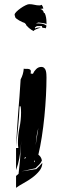

<svg xmlns="http://www.w3.org/2000/svg" viewBox="-20 -590 293 921"><path d="M178 -269Q187 -269 192.5 -263.5Q198 -258 200 -250Q202 -242 202.5 -233.5Q203 -225 203 -218Q203 -179 200.5 -130.5Q198 -82 193 -31.5Q188 19 180.5 67Q173 115 164 152Q178 162 181 180Q177 190 167.5 200Q158 210 150 217L83 232L154 221Q171 206 183 191Q183 212 169 229.5Q155 247 135.5 261.5Q116 276 94 288Q72 300 57 311V254L69 244Q77 181 80 118Q81 102 82 85Q81 98 80 111Q78 141 72.5 170Q67 199 57 226V120H68Q67 113 66.5 107Q66 101 66 94Q66 58 73.5 22Q81 -14 81 -51Q81 -59 80.5 -65.5Q80 -72 79 -80H74Q72 -30 67 18Q62 66 57 114Q61 33 67 -46Q74 -127 79 -209Q92 -233 94 -261Q98 -259 103.5 -259.5Q109 -260 114.5 -259.5Q120 -259 124 -256.5Q128 -254 128 -248L127 -237L138 -236Q143 -248 153.5 -258.5Q164 -269 178 -269ZM194 -528Q199 -518 201 -506Q203 -494 203 -483V-473Q200 -478 185.5 -479.5Q171 -481 165 -482L152 -478Q166 -478 179 -476.5Q192 -475 203 -467Q202 -464 201.5 -460.5Q201 -457 199 -454Q195 -456 191 -456Q187 -456 183 -457L181 -465H157L147 -458L149 -453Q153 -456 158.5 -457Q164 -458 169 -458Q171 -458 172 -457.5Q173 -457 175 -457Q166 -455 155 -450.5Q144 -446 140 -441Q138 -443 135.5 -444.5Q133 -446 130 -447H131Q123 -452 116.5 -458Q110 -464 104 -471L106 -472L98 -480Q95 -481 87.5 -484Q80 -487 72.5 -491.5Q65 -496 59 -500.5Q53 -505 53 -508L50 -519Q50 -525 58.5 -533.5Q67 -542 79 -550.5Q91 -559 102.5 -564.5Q114 -570 120 -570Q133 -570 145 -567Q157 -564 170 -564Q172 -564 175 -565Q178 -566 180 -567Q186 -559 188 -549Q178 -547 173 -547Q187 -544 191 -527ZM164 24Q158 44 155.5 64.5Q153 85 151 106ZM96 169 100 171 105 165 101 164ZM147 188V181L144 180V187ZM90 -4Q87 22 85 49Q87 23 90 -4ZM136 -552Q140 -550 144 -549Z"/></svg>

Font: Finger Paint
Style: Regular
Weight: 400
Designer: Ralph du Carrois
Foundry: Ralph du Carrois
Version: Version 1.001